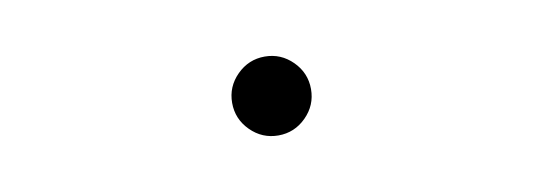

<svg xmlns="http://www.w3.org/2000/svg" viewBox="-29 -562 1058 374"><g transform="rotate(-10 500.0 -375.0)"><path d="M500 -297Q468 -297 445 -320Q422 -343 422 -375Q422 -407 445 -430Q468 -453 500 -453Q532 -453 555 -430Q578 -407 578 -375Q578 -343 555 -320Q532 -297 500 -297Z"/></g></svg>

Font: Yusei Magic
Style: Regular
Weight: 400
Designer: Tanukizamurai
Foundry: Yusei Magic Project
Version: Version 1.200